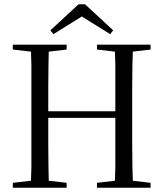

<svg xmlns="http://www.w3.org/2000/svg" viewBox="-20 -879 766 899"><path d="M40 0H292V-23L180 -36H153L40 -23ZM124 0H209Q208 -44 207 -97Q206 -150 206 -207V-320V-360V-467Q206 -522 207 -575Q208 -627 209 -670H124Q126 -627 127 -575Q127 -522 127 -467V-360V-314V-206Q127 -149 127 -96Q126 -43 124 0ZM163 -327H564V-358H163ZM434 0H685V-23L573 -36H546L434 -23ZM517 0H603Q601 -44 600 -97Q599 -149 599 -206V-314V-360V-467Q599 -522 600 -575Q601 -627 603 -670H517Q519 -627 520 -575Q520 -522 520 -467V-360V-320V-207Q520 -149 520 -96Q519 -43 517 0ZM40 -647 153 -634H180L292 -647V-670H40ZM434 -647 546 -634H573L685 -647V-670H434ZM378 -859H348L216 -737L230 -719L389 -818H337L496 -719L510 -737Z"/></svg>

Font: Source Serif 4 48pt
Style: Regular
Weight: 400
Designer: Frank Grie√ühammer
Foundry: Adobe Systems Incorporated
Version: Version 4.004;hotconv 1.0.116;makeotfexe 2.5.65601